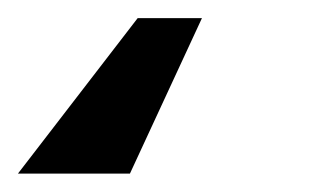

<svg xmlns="http://www.w3.org/2000/svg" viewBox="-43 21 349 210"><path d="M177.9 40.8 99.1 210.9H-23.4L107.6 40.8Z"/></svg>

Font: Inter P Semi Bold
Style: Italic
Weight: 600
Italic angle: 9.39999°
Designer: Rasmus Andersson
Foundry: rsms
Version: Version 3.018;git-588b23468